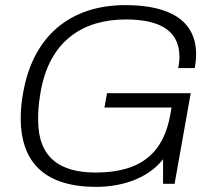

<svg xmlns="http://www.w3.org/2000/svg" viewBox="-20 -718 837 750"><path d="M356 12C451 12 556 -18 617 -96V0H662L725 -354H398L388 -298H650L645 -269C620 -129 539 -44 354 -44C214 -44 129 -102 129 -249C129 -275 129 -303 138 -355C172 -561 307 -642 471 -642C594 -642 681 -605 681 -496C681 -483 679 -465 676 -452H741C744 -471 746 -489 746 -506C746 -635 647 -698 470 -698C253 -698 110 -576 71 -359C64 -322 61 -288 61 -256C61 -80 159 12 356 12Z"/></svg>

Font: Archivo ExtraLight
Style: Italic
Weight: 200
Italic angle: -10°
Designer: Hector Gatti
Foundry: Omnibus-Type
Version: Version 2.001